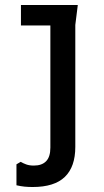

<svg xmlns="http://www.w3.org/2000/svg" viewBox="-20 -530 418 770"><path d="M63 119Q73 125 85.5 129.5Q98 134 116 134Q148 134 165 116.5Q182 99 182 62V-428H64V-510H292L282 -430V59Q282 139 240 179.5Q198 220 111 220Q94 220 78.5 218.5Q63 217 46 213V129Z"/></svg>

Font: AR One Sans Medium
Style: Regular
Weight: 500
Designer: Niteesh Yadav
Foundry: Niteesh Yadav
Version: Version 1.001;gftools[0.9.33]